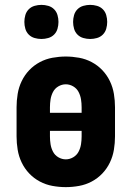

<svg xmlns="http://www.w3.org/2000/svg" viewBox="-20 -760 540 788"><path d="M250 8Q223 8 195.5 3Q168 -2 143.5 -15Q119 -28 100 -48Q81 -68 69 -93Q57 -118 52.5 -145.5Q48 -173 48 -200V-320Q48 -347 52.5 -374.5Q57 -402 69 -427Q81 -452 100 -472Q119 -492 143.5 -505Q168 -518 195.5 -523Q223 -528 250 -528Q277 -528 304.5 -523Q332 -518 356.5 -505Q381 -492 400 -472Q419 -452 431 -427Q443 -402 447.5 -374.5Q452 -347 452 -320V-200Q452 -173 447.5 -145.5Q443 -118 431 -93Q419 -68 400 -48Q381 -28 356.5 -15Q332 -2 304.5 3Q277 8 250 8ZM315 -297V-320Q315 -336 312.5 -352Q310 -368 302.5 -382.5Q295 -397 280.5 -405.5Q266 -414 250 -414Q234 -414 219.5 -405.5Q205 -397 197.5 -382.5Q190 -368 187.5 -352Q185 -336 185 -320V-297ZM250 -106Q266 -106 280.5 -114.5Q295 -123 302.5 -137.5Q310 -152 312.5 -168Q315 -184 315 -200V-223H185V-200Q185 -184 187.5 -168Q190 -152 197.5 -137.5Q205 -123 219.5 -114.5Q234 -106 250 -106ZM350 -600Q336 -600 322 -604Q308 -608 298 -618Q288 -628 284 -642Q280 -656 280 -670Q280 -684 284 -698Q288 -712 298 -722Q308 -732 322 -736Q336 -740 350 -740Q364 -740 378 -736Q392 -732 402 -722Q412 -712 416 -698Q420 -684 420 -670Q420 -656 416 -642Q412 -628 402 -618Q392 -608 378 -604Q364 -600 350 -600ZM150 -600Q136 -600 122 -604Q108 -608 98 -618Q88 -628 84 -642Q80 -656 80 -670Q80 -684 84 -698Q88 -712 98 -722Q108 -732 122 -736Q136 -740 150 -740Q164 -740 178 -736Q192 -732 202 -722Q212 -712 216 -698Q220 -684 220 -670Q220 -656 216 -642Q212 -628 202 -618Q192 -608 178 -604Q164 -600 150 -600Z"/></svg>

Font: Iosevka Curly Heavy
Style: Regular
Weight: 900
Monospace: yes
Designer: Belleve Invis
Foundry: Belleve Invis
Version: Version 22.1.2; ttfautohint (v1.8.4)